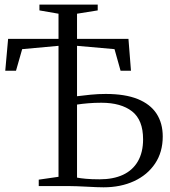

<svg xmlns="http://www.w3.org/2000/svg" viewBox="-20 -814 744 840"><path d="M433 5.5Q421.5 5.5 402.2 4.8Q383 4 360.5 2.8Q338 1.5 316.8 0.8Q295.5 0 280 0H149.5V-28L236 -40.5V-613.5L77 -599L50 -504.5H3L15.5 -644H236V-754L152.5 -768.5V-794H407.5V-768.5L317 -754V-644H542L553 -504.5H507.5L481 -599L317 -613.5V-393Q344.5 -396.5 377.2 -399.8Q410 -403 442.5 -403Q527 -403 582.2 -380.8Q637.5 -358.5 664.8 -316.8Q692 -275 692 -217Q692 -148.5 658.5 -98.5Q625 -48.5 566.5 -21.5Q508 5.5 433 5.5ZM415.5 -29.5Q475.5 -29.5 518 -49.2Q560.5 -69 583.2 -108.2Q606 -147.5 606 -204.5Q606 -289 557.8 -326.8Q509.5 -364.5 423.5 -364.5Q393 -364.5 366 -362.2Q339 -360 317 -356.5V-37Q331.5 -34 356.2 -31.8Q381 -29.5 415.5 -29.5Z"/></svg>

Font: Merriweather 96pt Light
Style: Regular
Weight: 300
Version: Version 2.100